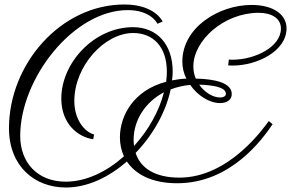

<svg xmlns="http://www.w3.org/2000/svg" viewBox="-20 -721 1296 855"><path d="M999 -456 996 -430C997 -430 1004 -429 1016 -429C1123 -429 1256 -492 1256 -595C1256 -656 1198 -699 1100 -699C955 -699 792 -599 792 -447C792 -420 798 -394 810 -371C787 -370 766 -367 746 -363C748 -376 749 -389 749 -402C749 -523 680 -600 572 -600C401 -600 253 -443 253 -282C253 -168 329 -110 395 -101L399 -122C353 -135 311 -192 311 -271C311 -428 446 -574 573 -574C660 -574 723 -515 723 -402C723 -388 722 -373 720 -357C575 -319 514 -206 514 -109C514 -80 520 -51 532 -25C456 43 364 88 273 88C146 88 70 2 70 -116C70 -371 307 -676 549 -676C651 -676 680 -618 681 -615L704 -625C703 -629 667 -701 534 -701C249 -701 20 -434 20 -150C20 19 134 114 273 114C370 114 465 68 545 -2C583 55 656 95 769 95C1009 95 1150 -103 1194 -168L1177 -182C1158 -157 1003 70 779 70C672 70 606 29 584 -40C662 -121 719 -223 740 -323C767 -333 796 -340 827 -343C860 -295 913 -262 960 -262C990 -262 1012 -276 1012 -302C1012 -351 942 -369 852 -371C845 -387 841 -405 841 -425C841 -541 977 -664 1132 -664C1190 -664 1231 -639 1231 -594C1231 -512 1116 -455 1014 -455C1004 -455 999 -456 999 -456ZM577 -71C576 -80 575 -88 575 -98C575 -187 628 -267 710 -310C689 -227 641 -141 577 -71ZM986 -303C986 -294 977 -287 959 -287C930 -287 892 -308 867 -344C925 -342 986 -334 986 -303Z"/></svg>

Font: Parisienne
Style: Regular
Weight: 400
Designer: Astigmatic (AOETI)
Foundry: Astigmatic (AOETI)
Version: Version 1.000